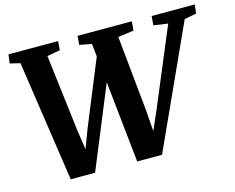

<svg xmlns="http://www.w3.org/2000/svg" viewBox="-103 -894 1283 1050"><g transform="rotate(-15 538.5 -369.0)"><path d="M174.5 5 73.5 -679.5 16 -693 22.5 -743H303.5L299.5 -692L226 -679L279 -242.5L304.5 -70L272.5 -73L334.5 -237L491.5 -620.5L510 -475.5L312.5 5ZM551 5 478.5 -679.5 409.5 -693 414 -743H721L716.5 -691.5L627.5 -679.5L671 -242.5L683.5 -69.5L653 -74L725.5 -239L910 -679.5L829 -691.5L833 -743H1077L1071.5 -693L1003.5 -680L691.5 5Z"/></g></svg>

Font: Merriweather 20pt ExtraBold
Style: Italic
Weight: 800
Italic angle: -7.8°
Version: Version 2.101